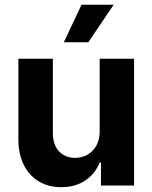

<svg xmlns="http://www.w3.org/2000/svg" viewBox="-20 -776 637 803"><path d="M396.8 -530.3H540.6V0H402.3V-95.9H396.5Q377.6 -48.5 336.1 -20.8Q294.7 6.8 235.9 6.8Q182.9 6.8 142.4 -17.3Q101.9 -41.4 79.4 -86.6Q56.9 -131.8 56.9 -192.8V-530.3H201.1V-218Q201.1 -187 212.4 -163.9Q223.8 -140.8 244.9 -128.3Q266 -115.7 293.7 -115.7Q321.5 -115.7 345 -128.5Q368.5 -141.3 382.7 -166.5Q396.8 -191.8 396.8 -226.1ZM320.9 -756.1H455.2L349.5 -599.2H246.9Z"/></svg>

Font: Pretendard JP Variable
Style: Regular
Weight: 400
Designer: Base glyphs from Inter by Rasmus Andersson; Hangul glyphs from Noto Sans CJK(Source Han Sans) by Jang Soo-young and Kang
Foundry: Kil Hyung-jin
Version: Version 1.307;Glyphs 3.2 (3192)